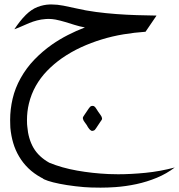

<svg xmlns="http://www.w3.org/2000/svg" viewBox="-20 -424 811 869"><path d="M394.5 55.7Q397 55.2 399.4 55.2Q402.3 55.2 404.8 56.2Q408.7 58.6 412.1 62.7Q415.5 66.9 418.2 71.8Q420.9 76.7 423.8 80.6Q427.7 86.9 433.8 94.7Q439.9 102.5 441.4 109.4Q441.9 110.8 441.9 112.8Q441.9 116.2 439.9 119.1Q437.5 123 434.1 127.4L415 156.2Q412.6 160.2 409.4 163.6Q406.2 167 401.9 167.5Q399.4 168.5 397.5 168.5Q394.5 168.5 392.6 167Q388.2 164.6 384.5 160.4Q380.9 156.2 377.9 151.4Q375 146.5 373 142.6Q369.1 136.2 363 128.7Q356.9 121.1 355.5 113.8Q355 112.3 355 110.4Q355 106.9 356.9 104Q359.4 100.1 362.3 95.7L381.8 66.9Q384.3 63 387.5 59.8Q390.6 56.6 394.5 55.7ZM44.9 -291.5Q56.6 -309.1 69.3 -325.4Q82 -341.8 97.2 -356.9Q122.6 -381.8 149.7 -392.3Q176.8 -402.8 205.6 -403.8H213.9Q238.8 -403.8 266.8 -398.4Q294.9 -393.1 326.7 -385.7Q368.2 -376 414.1 -369.9Q460 -363.8 506.6 -360.4Q553.2 -356.9 599.4 -355.5Q645.5 -354 688.5 -353.5L638.7 -280.3Q588.9 -276.9 538.8 -268.6Q488.8 -260.3 440.7 -245.6Q392.6 -231 346.9 -210Q301.3 -189 259.8 -160.2Q223.1 -134.3 193.1 -103.3Q163.1 -72.3 142.1 -35.2Q121.1 2 110.8 44.9Q102.1 80.6 102.1 119.6Q102.1 128.4 102.5 137.7L103.5 148.4Q107.9 204.1 131.8 245.6Q155.8 286.1 203.1 312.5Q259.8 335.9 328.9 348.1Q397.9 360.4 472.2 363.8Q493.7 364.7 515.1 364.7Q571.8 364.7 638.4 358.2Q705.1 351.6 771 334Q733.9 362.3 689.7 380.6Q645.5 398.9 597.9 409.2Q550.3 419.4 502 422.9Q467.8 425.3 435.1 425.3Q421.4 425.3 391.6 424.6Q361.8 423.8 321.3 418.9Q280.8 414.1 249.3 407.7Q217.8 401.4 197.3 394.5Q176.8 387.7 171.9 382.3L167.5 380.4Q133.3 361.8 108.4 337.6Q83.5 313.5 66.4 284.2Q49.3 255.4 39.8 223.1Q30.3 190.9 26.9 154.8L26.4 141.1Q25.9 129.9 25.9 118.7Q25.9 70.8 37.1 22.7Q48.3 -25.4 73.7 -70.8Q99.1 -116.2 135.5 -154.1Q171.9 -191.9 215.8 -222.7Q249.5 -246.1 287.1 -265.4Q324.7 -284.7 364.3 -299.8Q339.8 -304.2 317.6 -311.3Q295.4 -318.4 274.2 -324.7Q252.9 -331.1 231.4 -335.4Q215.8 -338.4 199.7 -338.4Q193.8 -338.4 187.5 -337.9Q166 -336.4 147.7 -331.5Q129.4 -326.7 112.5 -319.8Q95.7 -313 79.3 -305.4Q63 -297.9 44.9 -291.5Z"/></svg>

Font: Dima Niloofar
Style: Regular
Weight: 400
Designer: R.Balvardi
Foundry: Dima Software Group
Version: Version 3.00;November 13, 2018;FontCreator 11.5.0.2427 64-bi